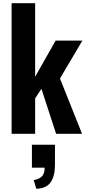

<svg xmlns="http://www.w3.org/2000/svg" viewBox="-20 -830 533 1191"><path d="M52 0V-810H198V-354L325 -578H491L352 -343L489 0H328L237 -279L198 -220V0ZM205 341 189 287Q217 283 237 266.5Q257 250 257 210H178V68H321V192Q321 261 294.5 300Q268 339 205 341Z"/></svg>

Font: Oswald SemiBold
Style: Regular
Weight: 600
Designer: Vernon Adams
Foundry: Vernon Adams
Version: Version 4.103;gftools[0.9.33.dev8+g029e19f]